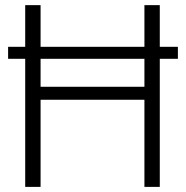

<svg xmlns="http://www.w3.org/2000/svg" viewBox="-20 -731 729 751"><path d="M605 -547.9H675.8V-501H605V0H544.9V-340.8H138.7V0H78.6V-501H11.7V-547.9H78.6V-710.9H138.7V-547.9H544.9V-710.9H605ZM138.7 -391.6H544.9V-501H138.7Z"/></svg>

Font: Roboto-Light
Style: Regular
Weight: 300
Designer: Google
Version: Version 2.137; 2017